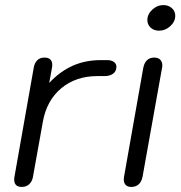

<svg xmlns="http://www.w3.org/2000/svg" viewBox="-20 -727 712 757"><path d="M36 -19Q36 -26 37 -30L113 -460Q116 -478 126.5 -489Q137 -500 155 -500Q186 -500 186 -471Q186 -464 185 -460L174 -400Q216 -445 266 -467.5Q316 -490 378 -490H402Q420 -490 429.5 -482.5Q439 -475 439 -464Q439 -446 426 -436.5Q413 -427 392 -427H364Q279 -427 221.5 -379Q164 -331 149 -247L110 -30Q107 -12 95.5 -1Q84 10 66 10Q36 10 36 -19Z M561 -648Q561 -671 580.5 -689Q600 -707 624 -707Q644 -707 657.5 -695Q671 -683 671 -665Q671 -642 651.5 -624Q632 -606 607 -606Q587 -606 574 -618Q561 -630 561 -648ZM468 -21 469 -30 545 -460Q549 -480 560 -490Q571 -500 588 -500Q604 -500 612 -491.5Q620 -483 620 -469Q620 -463 619 -460L542 -30Q538 -10 526.5 0Q515 10 498 10Q468 10 468 -21Z"/></svg>

Font: Kodchasan
Style: Italic
Weight: 400
Italic angle: -10°
Version: Version 1.000; ttfautohint (v1.6)